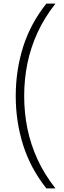

<svg xmlns="http://www.w3.org/2000/svg" viewBox="-20 -828 357 1068"><path d="M238 220Q149 107.5 108.2 -22.5Q67.5 -152.5 67.5 -294Q67.5 -435.5 108.2 -565.8Q149 -696 238 -808H288.5Q227 -730 188.8 -646.8Q150.5 -563.5 132.5 -475.2Q114.5 -387 114.5 -294Q114.5 -201 132.5 -112.8Q150.5 -24.5 188.8 58.8Q227 142 288.5 220Z"/></svg>

Font: Encode Sans Condensed Thin ExtraLight
Style: Regular
Weight: 250
Version: Version 3.002